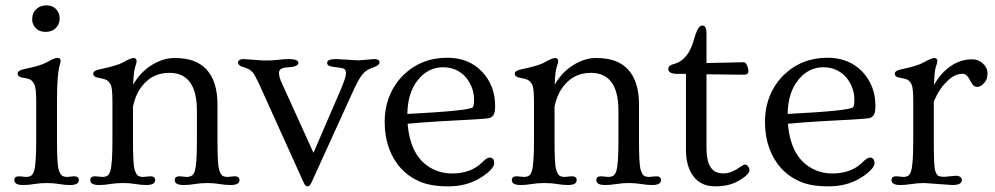

<svg xmlns="http://www.w3.org/2000/svg" viewBox="-20 -674 3665 707"><path d="M114.3 -641.1Q129.4 -654.3 151.1 -654.3Q172.9 -654.3 186.3 -640.6Q199.7 -627 199.7 -606.2Q199.7 -585.4 185.8 -571Q171.9 -556.6 148.2 -556.6Q124.5 -556.6 111.6 -570.6Q98.6 -584.5 98.6 -600.8Q98.6 -617.2 103 -626Q107.4 -634.8 114.3 -641.1ZM65.4 7.3Q32.7 7.3 32.7 -10.7Q32.7 -24.9 50.8 -24.9L75.2 -22.5Q86.4 -22.5 93.8 -26.6Q101.1 -30.8 105.5 -44.4Q113.3 -68.8 113.3 -154.8V-301.8Q113.3 -350.1 106.7 -363Q100.1 -376 91.8 -380.6Q83.5 -385.3 64.2 -387.9Q44.9 -390.6 44.9 -403.3Q44.9 -414.6 70.3 -419.9Q128.4 -431.6 150.4 -443.8Q180.7 -460.9 191.9 -460.9Q203.1 -460.9 203.1 -449.7Q203.1 -444.3 201.2 -438.5Q189.9 -404.8 189.9 -305.7V-154.8Q189.9 -68.8 196 -49.8Q202.1 -30.8 209.5 -26.6Q216.8 -22.5 228 -22.5L252.4 -24.9Q270.5 -24.9 270.5 -10.7Q270.5 7.3 237.8 7.3Q219.2 7.3 198 3.7Q176.8 0 152.3 0Q127.9 0 106 3.7Q84 7.3 65.4 7.3Z M344.7 7.3Q312.5 7.3 312.5 -10.7Q312.5 -24.9 330.6 -24.9L356.4 -22.5Q367.7 -22.5 375 -26.6Q382.3 -30.8 386.2 -44.4Q394 -69.3 394 -154.8V-300.8Q394 -350.1 387.5 -362.5Q380.9 -375 371.6 -379.6Q362.3 -384.3 342.8 -387.5Q323.2 -390.6 323.2 -402.8Q323.2 -414.1 348.1 -418.9Q411.1 -432.1 432.1 -443.8Q460.9 -460.4 471.9 -460.4Q482.9 -460.4 482.9 -449.2Q482.9 -443.8 481 -438Q471.7 -414.6 470.2 -362.3Q498 -409.7 539.8 -435.1Q581.5 -460.4 622.3 -460.4Q663.1 -460.4 691.4 -450.2Q719.7 -439.9 739.7 -418.9Q780.8 -375 780.8 -289.6V-154.8Q780.8 -69.3 786.6 -50Q792.5 -30.8 799.8 -26.6Q807.1 -22.5 818.4 -22.5L843.8 -24.9Q861.8 -24.9 861.8 -10.7Q861.8 7.3 829.1 7.3Q810.1 7.3 788.8 3.7Q767.6 0 743.4 0Q719.2 0 697.3 3.7Q675.3 7.3 656.2 7.3Q623.5 7.3 623.5 -10.7Q623.5 -24.9 641.6 -24.9L667 -22.5Q678.2 -22.5 685.5 -26.6Q692.9 -30.8 697.3 -44.4Q705.1 -68.8 705.1 -154.8V-266.1Q705.1 -405.8 603.5 -405.8Q531.7 -405.8 491.7 -340.8Q477.5 -316.9 469.7 -282.2V-154.8Q469.7 -69.3 475.6 -50Q481.4 -30.8 488.8 -26.6Q496.1 -22.5 507.3 -22.5L533.2 -24.9Q551.3 -24.9 551.3 -10.7Q551.3 7.3 519 7.3Q500.5 7.3 479.7 3.7Q459 0 433.1 0Q407.2 0 385.5 3.7Q363.8 7.3 344.7 7.3Z M1357.4 -456.5Q1377.4 -456.5 1377.4 -444.3Q1377.4 -434.1 1358.9 -427.5Q1340.3 -420.9 1331.3 -415.3Q1322.3 -409.7 1313.5 -398.9Q1298.8 -380.4 1274.9 -326.7L1127 -2Q1120.1 12.2 1113.8 12.2Q1104 12.2 1098.1 -2L934.1 -364.7Q919.4 -396 912.1 -405.8Q899.4 -420.9 877.9 -426.3Q856.4 -431.6 856.4 -444.8Q856.4 -449.2 861.6 -452.9Q866.7 -456.5 876.5 -456.5L952.1 -451.2Q982.9 -451.2 998.5 -453.1Q1025.9 -456.5 1043.5 -456.5Q1078.6 -456.5 1078.6 -442.4Q1078.6 -427.7 1037.6 -425.8Q1007.3 -424.3 1007.3 -405.8Q1007.3 -389.6 1018.1 -367.2L1134.3 -111.3L1235.4 -345.7Q1253.9 -389.2 1253.9 -402.8Q1253.9 -416.5 1247.1 -420.4Q1240.2 -424.3 1220.9 -426Q1201.7 -427.7 1193.1 -431.2Q1184.6 -434.6 1184.6 -442.4Q1184.6 -456.5 1217.8 -456.5L1300.8 -451.7Z M1464.4 -396.5Q1530.3 -461.4 1627 -461.4Q1707 -461.4 1756.3 -408.7Q1803.2 -357.9 1803.2 -283.2Q1803.2 -258.8 1796.6 -249.8Q1790 -240.7 1780.3 -239Q1770.5 -237.3 1753.4 -236.1Q1736.3 -234.9 1711.9 -233.4Q1687.5 -231.9 1657.5 -230.5Q1627.4 -229 1596.2 -227.1Q1524.4 -222.7 1481 -218.3Q1491.7 -86.9 1581.5 -47.9Q1610.8 -35.2 1644 -35.2Q1714.4 -35.2 1755.4 -76.2Q1772.9 -93.8 1782.2 -93.8Q1799.8 -93.8 1799.8 -72.8Q1799.8 -62 1785.2 -46.9Q1770.5 -31.7 1743.2 -15.6Q1694.8 12.2 1630.4 12.2Q1565.9 12.2 1525.1 -5.6Q1484.4 -23.4 1455.8 -54.9Q1427.2 -86.4 1411.9 -129.4Q1396.5 -172.4 1396.5 -224.9Q1396.5 -277.3 1414.6 -321.3Q1432.6 -365.2 1464.4 -396.5ZM1480 -254.4Q1709 -266.1 1721.2 -279.3Q1725.6 -284.2 1725.6 -308.1Q1725.6 -332 1716.3 -354.7Q1707 -377.4 1691.4 -393.6Q1659.2 -426.3 1611.3 -426.3Q1557.1 -426.3 1520 -380.9Q1481 -333.5 1480 -254.4Z M1897 7.3Q1864.7 7.3 1864.7 -10.7Q1864.7 -24.9 1882.8 -24.9L1908.7 -22.5Q1919.9 -22.5 1927.2 -26.6Q1934.6 -30.8 1938.5 -44.4Q1946.3 -69.3 1946.3 -154.8V-300.8Q1946.3 -350.1 1939.7 -362.5Q1933.1 -375 1923.8 -379.6Q1914.6 -384.3 1895 -387.5Q1875.5 -390.6 1875.5 -402.8Q1875.5 -414.1 1900.4 -418.9Q1963.4 -432.1 1984.4 -443.8Q2013.2 -460.4 2024.2 -460.4Q2035.2 -460.4 2035.2 -449.2Q2035.2 -443.8 2033.2 -438Q2023.9 -414.6 2022.5 -362.3Q2050.3 -409.7 2092 -435.1Q2133.8 -460.4 2174.6 -460.4Q2215.3 -460.4 2243.7 -450.2Q2272 -439.9 2292 -418.9Q2333 -375 2333 -289.6V-154.8Q2333 -69.3 2338.9 -50Q2344.7 -30.8 2352.1 -26.6Q2359.4 -22.5 2370.6 -22.5L2396 -24.9Q2414.1 -24.9 2414.1 -10.7Q2414.1 7.3 2381.3 7.3Q2362.3 7.3 2341.1 3.7Q2319.8 0 2295.7 0Q2271.5 0 2249.5 3.7Q2227.5 7.3 2208.5 7.3Q2175.8 7.3 2175.8 -10.7Q2175.8 -24.9 2193.8 -24.9L2219.2 -22.5Q2230.5 -22.5 2237.8 -26.6Q2245.1 -30.8 2249.5 -44.4Q2257.3 -68.8 2257.3 -154.8V-266.1Q2257.3 -405.8 2155.8 -405.8Q2084 -405.8 2043.9 -340.8Q2029.8 -316.9 2022 -282.2V-154.8Q2022 -69.3 2027.8 -50Q2033.7 -30.8 2041 -26.6Q2048.3 -22.5 2059.6 -22.5L2085.4 -24.9Q2103.5 -24.9 2103.5 -10.7Q2103.5 7.3 2071.3 7.3Q2052.7 7.3 2032 3.7Q2011.2 0 1985.4 0Q1959.5 0 1937.7 3.7Q1916 7.3 1897 7.3Z M2735.8 -412.1Q2735.8 -398.9 2720.2 -398.9L2581.5 -400.4V-129.9Q2581.5 -54.2 2618.2 -40Q2629.4 -35.6 2644.5 -35.6Q2659.7 -35.6 2672.1 -40.8Q2684.6 -45.9 2694.3 -51.8Q2704.1 -57.6 2710.9 -62.7Q2717.8 -67.9 2723.9 -67.9Q2730 -67.9 2734.9 -61Q2739.7 -54.2 2739.7 -47.4Q2739.7 -30.3 2696.3 -6.3Q2663.1 12.2 2612.8 12.2Q2562.5 12.2 2534.2 -23.7Q2505.9 -59.6 2505.9 -123V-401.9H2476.1Q2440.9 -401.9 2440.9 -419.9Q2440.9 -433.1 2460.4 -438Q2480 -442.9 2494.1 -455.3Q2508.3 -467.8 2517.3 -483.6Q2526.4 -499.5 2531.7 -516.6Q2537.1 -533.7 2541.5 -547.9Q2552.2 -580.1 2565.9 -580.1Q2581.5 -580.1 2581.5 -552.2V-441.9L2718.8 -444.8Q2729 -444.8 2734.9 -420.4Q2735.8 -415 2735.8 -412.1Z M2864.7 -396.5Q2930.7 -461.4 3027.3 -461.4Q3107.4 -461.4 3156.7 -408.7Q3203.6 -357.9 3203.6 -283.2Q3203.6 -258.8 3197 -249.8Q3190.4 -240.7 3180.7 -239Q3170.9 -237.3 3153.8 -236.1Q3136.7 -234.9 3112.3 -233.4Q3087.9 -231.9 3057.9 -230.5Q3027.8 -229 2996.6 -227.1Q2924.8 -222.7 2881.3 -218.3Q2892.1 -86.9 2981.9 -47.9Q3011.2 -35.2 3044.4 -35.2Q3114.7 -35.2 3155.8 -76.2Q3173.3 -93.8 3182.6 -93.8Q3200.2 -93.8 3200.2 -72.8Q3200.2 -62 3185.5 -46.9Q3170.9 -31.7 3143.6 -15.6Q3095.2 12.2 3030.8 12.2Q2966.3 12.2 2925.5 -5.6Q2884.8 -23.4 2856.2 -54.9Q2827.6 -86.4 2812.3 -129.4Q2796.9 -172.4 2796.9 -224.9Q2796.9 -277.3 2814.9 -321.3Q2833 -365.2 2864.7 -396.5ZM2880.4 -254.4Q3109.4 -266.1 3121.6 -279.3Q3126 -284.2 3126 -308.1Q3126 -332 3116.7 -354.7Q3107.4 -377.4 3091.8 -393.6Q3059.6 -426.3 3011.7 -426.3Q2957.5 -426.3 2920.4 -380.9Q2881.3 -333.5 2880.4 -254.4Z M3295.4 7.3Q3262.7 7.3 3262.7 -10.7Q3262.7 -24.9 3280.8 -24.9L3305.2 -22.5Q3316.4 -22.5 3323.7 -26.6Q3331.1 -30.8 3335 -44.4Q3342.8 -69.3 3342.8 -154.8V-300.8Q3342.8 -350.6 3336.7 -363Q3330.6 -375.5 3322 -380.1Q3313.5 -384.8 3294.2 -387.7Q3274.9 -390.6 3274.9 -402.8Q3274.9 -414.1 3299.8 -418.9Q3357.9 -431.2 3379.9 -443.4Q3409.7 -460.4 3420.7 -460.4Q3431.6 -460.4 3431.6 -449.2Q3431.6 -443.8 3429.4 -438Q3427.2 -432.1 3424.8 -423.8Q3420.9 -407.2 3418.9 -361.3Q3461.4 -432.6 3521.5 -450.2Q3539.1 -455.6 3560.8 -455.6Q3582.5 -455.6 3599.4 -439.9Q3616.2 -424.3 3616.2 -406.7Q3616.2 -389.2 3612.3 -380.9Q3608.4 -372.6 3602.5 -366.7Q3589.8 -354 3579.8 -354Q3569.8 -354 3564.5 -359.1Q3559.1 -364.3 3552.2 -377.9Q3540 -402.3 3524.9 -402.3Q3509.8 -402.3 3496.1 -395.8Q3482.4 -389.2 3468.8 -376Q3439 -348.1 3418.5 -300.3V-154.8Q3418.5 -62 3423.6 -45.7Q3428.7 -29.3 3436.3 -26.1Q3443.8 -22.9 3457 -22.9L3500.5 -26.9Q3510.3 -26.9 3516.1 -22.2Q3522 -17.6 3522 -10.7Q3522 7.3 3486.3 7.3L3383.3 0Q3358.4 0 3336.2 3.7Q3314 7.3 3295.4 7.3Z"/></svg>

Font: Ovo
Style: Regular
Weight: 400
Designer: Nicole Fally
Foundry: Sorkin Type Co.
Version: Version 1.001